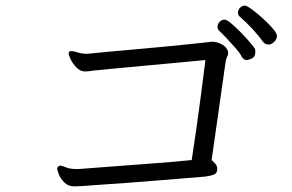

<svg xmlns="http://www.w3.org/2000/svg" viewBox="-20 -742 1040 685"><path d="M938 -583Q927 -583 919 -592Q902 -616 880 -639.5Q858 -663 836 -682Q829 -688 829 -697Q829 -707 836.5 -714.5Q844 -722 854 -722Q860 -722 878 -709Q896 -696 917 -677Q938 -658 953 -640.5Q968 -623 968 -614Q968 -602 958 -592.5Q948 -583 938 -583ZM891 -558Q891 -539 879 -533.5Q867 -528 860 -528Q849 -528 843 -539Q835 -554 819.5 -571.5Q804 -589 788.5 -605.5Q773 -622 762 -632Q756 -638 756 -646Q756 -656 763.5 -664Q771 -672 781 -672Q789 -672 805.5 -658Q822 -644 840.5 -625Q859 -606 872.5 -590Q886 -574 889 -569Q891 -566 891 -558ZM755 -139Q755 -124 744 -119.5Q733 -115 712 -112Q689 -110 645 -106.5Q601 -103 547 -98.5Q493 -94 438.5 -90Q384 -86 339 -83Q294 -80 269 -78Q263 -78 257 -77.5Q251 -77 246 -77Q223 -77 209 -91.5Q195 -106 189.5 -121.5Q184 -137 184 -139Q184 -145 188 -148Q191 -151 194 -151Q202 -151 215.5 -145Q229 -139 252 -139H262Q287 -141 326.5 -144Q366 -147 412.5 -150.5Q459 -154 506.5 -157.5Q554 -161 595.5 -164.5Q637 -168 664 -171Q670 -209 682 -293Q694 -377 713 -528Q676 -524 620.5 -519Q565 -514 505.5 -508.5Q446 -503 394 -498Q342 -493 312 -490Q305 -489 298 -488Q291 -487 284 -487Q267 -487 253.5 -500.5Q240 -514 232.5 -529.5Q225 -545 225 -550Q225 -556 229 -559Q230 -560 234 -560Q242 -560 257 -555Q272 -550 291 -550Q294 -550 296.5 -550.5Q299 -551 302 -551Q329 -554 373 -558Q417 -562 468.5 -566.5Q520 -571 571.5 -576Q623 -581 666 -585.5Q709 -590 735 -593H739Q752 -593 768 -585.5Q784 -578 791 -565Q794 -558 794 -553Q794 -546 790.5 -540Q787 -534 785 -522L735 -171Q742 -165 748 -158Q754 -151 755 -143Z"/></svg>

Font: Moon Stars Kai HW
Style: Regular
Weight: 400
Designer: GuiWonder
Version: Version 1.101